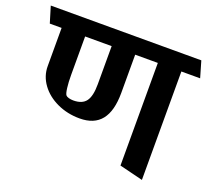

<svg xmlns="http://www.w3.org/2000/svg" viewBox="-135 -721 1002 910"><g transform="rotate(20 366.5 -265.5)"><path d="M285.6 -123.5Q223.6 -123.5 171.6 -147.7Q119.6 -171.9 89.4 -213.4Q59.1 -254.9 59.1 -304.7V-497.6H-0.5L-25.4 -579.6H733.9L757.8 -497.6H663.1V49.3L544.4 20V-497.6H430.2V-304.7Q430.2 -213.4 394.3 -168.5Q358.4 -123.5 285.6 -123.5ZM190.4 -204.6Q194.3 -199.7 205.1 -196.5Q215.8 -193.4 228.5 -193.4Q272.9 -193.4 292.2 -219.2Q311.5 -245.1 311.5 -304.7V-497.6H177.7V-304.7Q177.7 -266.1 181.2 -239Q184.6 -211.9 190.4 -204.6Z"/></g></svg>

Font: Vesper Libre
Style: Bold
Weight: 700
Designer: Robert Keller & Kimya Gandhi
Foundry: Mota Italic
Version: Version 1.058